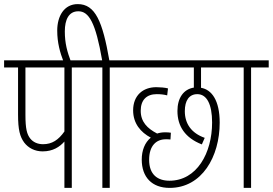

<svg xmlns="http://www.w3.org/2000/svg" viewBox="-20 -916 1330 936"><path d="M330 -587H417V-622H0V-587H68V-358C68 -283 77 -250 98 -221C118 -195 149 -178 188 -178C238 -178 271 -200 294 -226V0H330ZM294 -587V-275C265 -234 234 -213 190 -213C163 -213 142 -223 128 -240C111 -261 104 -289 104 -356V-587Z M290 -615H326C308 -663 296 -704 296 -763C296 -820 315 -861 362 -861C413 -861 446 -807 478 -622H405V-587H479V0H515V-587H601V-622H513C480 -811 445 -896 359 -896C293 -896 259 -838 259 -767C259 -707 273 -659 290 -615Z M806 -35C748 -35 707 -65 707 -137C707 -207 743 -237 788 -237C795 -237 804 -237 811 -236L813 -269C807 -270 796 -271 786 -271C771 -271 758 -269 746 -265C698 -290 666 -322 666 -376C666 -429 695 -457 744 -457C764 -457 780 -455 795 -451L799 -485C785 -489 759 -491 742 -491C677 -491 629 -451 629 -378C629 -314 666 -271 715 -245C686 -221 671 -183 671 -138C671 -52 721 0 807 0C965 0 1051 -153 1051 -318C1051 -427 1012 -479 960 -488V-587H1106V-622H589V-587H925V-489C875 -481 845 -439 845 -375C845 -301 882 -244 964 -212L978 -244C913 -267 881 -313 881 -374C881 -426 902 -457 942 -457C988 -457 1014 -408 1014 -319C1014 -169 939 -35 806 -35Z M1204 -587H1290V-622H1094V-587H1168V0H1204Z"/></svg>

Font: Noto Sans Devanagari UI ExtraCondensed ExtraLight
Style: Regular
Weight: 200
Width: 2
Designer: Jelle Bosma - Monotype Design Team
Foundry: Monotype Imaging Inc.
Version: Version 2.004